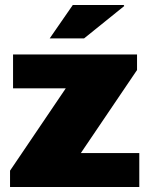

<svg xmlns="http://www.w3.org/2000/svg" viewBox="-20 -745 596 765"><path d="M20 0V-65L242 -393H32V-528H526V-466L302 -135H535V0ZM178 -592 270 -725H473L475 -721L315 -592Z"/></svg>

Font: Archivo SemiBold Black
Style: Regular
Weight: 900
Version: Version 2.001